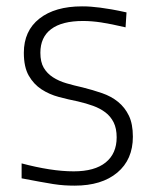

<svg xmlns="http://www.w3.org/2000/svg" viewBox="-20 -573 483 604"><path d="M215 11Q199 11 183 10Q167 9 147.5 6Q128 3 104 -1.5Q80 -6 48 -12V-59Q93 -47 134.5 -40.5Q176 -34 212 -34Q278 -34 312.5 -62Q347 -90 347 -141Q347 -169 337.5 -188Q328 -207 311.5 -219.5Q295 -232 273 -240Q251 -248 225 -254Q195 -260 165 -268Q135 -276 110.5 -292Q86 -308 70.5 -335Q55 -362 55 -407Q55 -476 104 -514.5Q153 -553 238 -553Q253 -553 266 -552Q279 -551 295 -549Q311 -547 331 -543.5Q351 -540 378 -534L375 -487Q328 -498 298 -502.5Q268 -507 241 -507Q175 -507 141 -481.5Q107 -456 107 -407Q107 -378 117.5 -360Q128 -342 146.5 -330Q165 -318 189 -311Q213 -304 240 -298Q272 -290 301 -280Q330 -270 351.5 -252.5Q373 -235 385.5 -209Q398 -183 398 -143Q398 -71 349 -30Q300 11 215 11Z"/></svg>

Font: Encode Sans Normal
Style: ExtraLight
Weight: 200
Designer: Pablo Impallari, Andres Torresi
Foundry: Pablo Impallari, Andres Torresi
Version: Version 1.000; ttfautohint (v1.00) -l 8 -r 50 -G 200 -x 14 -